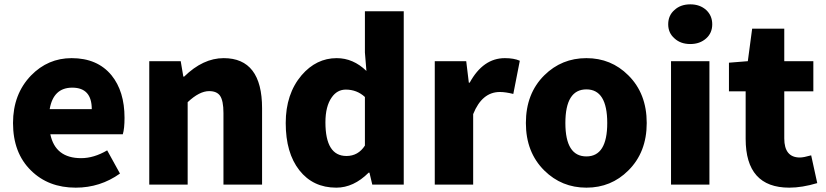

<svg xmlns="http://www.w3.org/2000/svg" viewBox="-20 -851 3807 885"><path d="M123 -65Q40 -146 40 -284Q40 -417 123 -503Q201 -583 310 -583Q429 -583 494 -504Q554 -430 554 -308Q554 -258 546 -232H212Q235 -122 354 -122Q413 -122 474 -158L533 -51Q442 14 329 14Q203 14 123 -65ZM403 -348Q403 -447 313 -447Q226 -447 209 -348Z M668 -569H813L825 -498H829Q916 -583 1011 -583Q1188 -583 1188 -352V0H1010V-330Q1010 -387 994 -410Q979 -431 944 -431Q899 -431 845 -380V0H668Z M1360 -66Q1297 -146 1297 -284Q1297 -418 1370 -504Q1438 -583 1532 -583Q1608 -583 1669 -524L1662 -609V-799H1841V0H1696L1683 -55H1679Q1610 14 1530 14Q1423 14 1360 -66ZM1662 -180V-404Q1625 -438 1574 -438Q1534 -438 1509 -402Q1480 -361 1480 -287Q1480 -132 1577 -132Q1631 -132 1662 -180Z M1984 -569H2129L2141 -470H2145Q2207 -583 2307 -583Q2349 -583 2376 -571L2346 -418Q2310 -427 2284 -427Q2202 -427 2161 -325V0H1984Z M2489 -65Q2404 -149 2404 -284Q2404 -420 2489 -504Q2569 -583 2683 -583Q2797 -583 2876 -504Q2961 -420 2961 -284Q2961 -149 2876 -65Q2797 14 2683 14Q2569 14 2489 -65ZM2779 -284Q2779 -439 2683 -439Q2586 -439 2586 -284Q2586 -130 2683 -130Q2779 -130 2779 -284Z M3073 -569H3250V0H3073ZM3089 -674Q3060 -699 3060 -739Q3060 -780 3089 -805Q3117 -831 3162 -831Q3206 -831 3235 -805Q3263 -779 3263 -739Q3263 -699 3235 -674Q3206 -648 3162 -648Q3117 -648 3089 -674Z M3417 -211V-430H3340V-562L3427 -569L3447 -719H3595V-569H3729V-430H3595V-213Q3595 -125 3667 -125Q3684 -125 3719 -135L3747 -7Q3677 14 3618 14Q3417 14 3417 -211Z"/></svg>

Font: Source Han Sans CN Heavy
Style: Bold
Weight: 900
Designer: Ryoko NISHIZUKA (kana & ideographs); Paul D. Hunt (Latin, Greek & Cyrillic); Wenlong ZHANG (bopomofo); Sandoll Communica
Foundry: Adobe Systems Incorporated
Version: Version 1.000;PS 1;hotconv 1.0.78;makeotf.lib2.5.61930